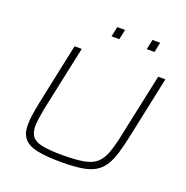

<svg xmlns="http://www.w3.org/2000/svg" viewBox="-154 -1029 1140 1178"><g transform="rotate(20 416.5 -440.0)"><path d="M373 8Q272 8 212.5 -5Q153 -18 127 -50Q101 -82 101 -137Q101 -169 107 -208Q113 -247 123 -296L206 -688H253L163 -266Q156 -229 151.5 -199Q147 -169 147 -145Q147 -103 166 -78.5Q185 -54 233 -44.5Q281 -35 365 -35Q452 -35 504.5 -45Q557 -55 585.5 -81Q614 -107 630.5 -151.5Q647 -196 662 -266L752 -688H799L716 -296Q701 -224 685.5 -171.5Q670 -119 648 -84.5Q626 -50 592 -29.5Q558 -9 505 -0.5Q452 8 373 8ZM628 -823 642 -888H692L679 -823ZM398 -823 412 -888H463L449 -823Z"/></g></svg>

Font: Saira Expanded ExtraLight
Style: Italic
Weight: 250
Width: 7
Italic angle: -12°
Designer: Hector Gatti with collaboration of the Omnibus-Type team
Foundry: Omnibus-Type
Version: Version 1.101